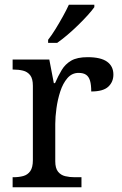

<svg xmlns="http://www.w3.org/2000/svg" viewBox="-20 -786 511 806"><path d="M33 0V-42H36Q59 -42 77.5 -47Q96 -52 107 -67.5Q118 -83 118 -114V-426Q118 -456 106.5 -470.5Q95 -485 76.5 -489.5Q58 -494 36 -494H33V-536H187L206 -437H211Q224 -467 239 -492Q254 -517 279 -531.5Q304 -546 348 -546Q403 -546 429.5 -527Q456 -508 456 -473Q456 -442 434.5 -422Q413 -402 363 -402Q363 -430 358 -447Q353 -464 341.5 -472Q330 -480 310 -480Q282 -480 263 -458Q244 -436 233 -402Q222 -368 217 -331.5Q212 -295 212 -266V-109Q212 -80 223.5 -65.5Q235 -51 253.5 -46.5Q272 -42 294 -42H322V0ZM182 -619Q197 -638 213 -664Q229 -690 244 -717Q259 -744 269 -766H376V-756Q367 -743 349 -723Q331 -703 308.5 -681Q286 -659 263 -639.5Q240 -620 220 -606H182Z"/></svg>

Font: Noto Serif Lao
Style: Regular
Weight: 400
Designer: Monotype Design Team
Foundry: Monotype Imaging Inc.
Version: Version 2.003